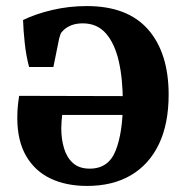

<svg xmlns="http://www.w3.org/2000/svg" viewBox="-20 -603 610 633"><path d="M267 10Q198 10 146.5 -14.5Q95 -39 66 -89Q37 -139 37 -215Q37 -239 39.5 -260.5Q42 -282 43 -287L446 -286L445 -224H185Q184 -215 183 -203Q182 -191 182 -180Q182 -145 191 -114.5Q200 -84 220.5 -65.5Q241 -47 276 -47Q338 -47 361.5 -107Q385 -167 385 -264Q385 -343 371.5 -401.5Q358 -460 329 -493Q300 -526 253 -526Q233 -526 217.5 -520.5Q202 -515 191 -505Q182 -497 179.5 -490.5Q177 -484 175 -476L156 -382H76Q66 -419 61.5 -461.5Q57 -504 56 -537Q97 -557 152 -570Q207 -583 266 -583Q401 -583 468.5 -505.5Q536 -428 536 -291Q536 -195 504 -128Q472 -61 412 -25.5Q352 10 267 10Z"/></svg>

Font: Yrsa
Style: Regular
Weight: 400
Designer: Anna Giedrys (Yrsa+Rasa design), David Brezina (Yrsa art-direction, Rasa art-direction, design)
Foundry: Rosetta Type Foundry
Version: Version 2.004